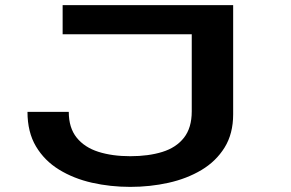

<svg xmlns="http://www.w3.org/2000/svg" viewBox="-20 -720 1140 751"><path d="M489.5 11Q412 11 340 -5.2Q268 -21.5 211 -56.5Q154 -91.5 120.8 -147.2Q87.5 -203 87.5 -282.5H249Q249 -220 279.8 -181.8Q310.5 -143.5 364.8 -126.2Q419 -109 489.5 -109Q561 -109 615 -125.8Q669 -142.5 699.5 -181.2Q730 -220 730 -284.5V-586H225V-700H892V-273Q892 -197 858.5 -143Q825 -89 768 -55Q711 -21 639 -5Q567 11 489.5 11Z"/></svg>

Font: Trispace Expanded SemiBold
Style: Regular
Weight: 600
Width: 7
Designer: Tyler Finck
Foundry: Etcetera Type Company
Version: Version 1.210; ttfautohint (v1.8.3)